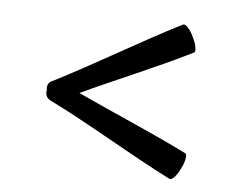

<svg xmlns="http://www.w3.org/2000/svg" viewBox="-35 -467 473 400"><g transform="rotate(5 201.5 -266.5)"><path d="M70 -247C159 -203 244 -150 333 -105C338 -103 348 -114 355 -129C363 -144 365 -159 361 -161C285 -199 207 -231 130 -267C207 -303 285 -334 361 -372C365 -374 363 -389 355 -404C348 -420 338 -430 333 -428C244 -383 159 -331 70 -286C63 -283 60 -274 62 -267C60 -259 63 -251 70 -247Z"/></g></svg>

Font: Nupuram ExtraLight
Style: Regular
Weight: 200
Designer: Santhosh Thottingal (santhosh.thottingal@gmail.com)
Foundry: SMC
Version: Version 1.000